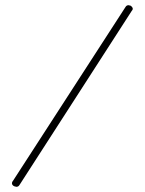

<svg xmlns="http://www.w3.org/2000/svg" viewBox="-20 -719 558 739"><path d="M30 -23 463 -692Q467 -699 475 -699Q477 -699 483 -697Q491 -691 491 -685Q491 -681 487 -677L55 -7Q51 0 43 0Q41 0 35 -2Q26 -6 26 -14Q26 -19 30 -23Z"/></svg>

Font: ClassicType
Style: Regular
Weight: 400
Version: Version 1.004